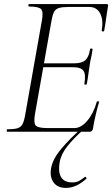

<svg xmlns="http://www.w3.org/2000/svg" viewBox="-20 -645 550 940"><path d="M15 0Q13 0 13 -6Q13 -12 15 -12Q48 -12 65 -17Q82 -22 90 -37Q98 -52 103 -81L185 -544Q193 -587 181.5 -600Q170 -613 122 -613Q119 -613 119 -619Q119 -625 122 -625H503Q511 -625 509 -616Q506 -598 502.5 -575Q499 -552 496 -530Q493 -508 490 -494Q489 -490 483 -491Q477 -492 478 -495Q487 -547 470.5 -579Q454 -611 416 -611H317Q286 -611 269 -606Q252 -601 244.5 -586.5Q237 -572 232 -543L151 -85Q144 -43 155 -30.5Q166 -18 213 -18H344Q377 -18 407.5 -54Q438 -90 454 -147Q455 -150 461 -149Q467 -148 465 -145Q457 -119 448.5 -82.5Q440 -46 435 -15Q432 0 419 0ZM405 -234Q404 -230 398 -230.5Q392 -231 393 -235Q401 -280 389 -298Q377 -316 336 -316H171L174 -335H343Q381 -335 398 -350.5Q415 -366 421 -404Q422 -408 428 -407.5Q434 -407 433 -402Q429 -374 425 -358.5Q421 -343 419 -325Q415 -303 412.5 -281.5Q410 -260 405 -234ZM303 275Q262 275 242.5 248.5Q223 222 230 179Q238 133 280.5 83Q323 33 376 -14L385 -7Q342 31 310.5 70Q279 109 272 150Q264 196 279 222Q294 248 334 248Q356 248 369.5 239.5Q383 231 396 221Q398 219 401.5 223.5Q405 228 403 230Q376 254 351.5 264.5Q327 275 303 275Z"/></svg>

Font: Cormorant Light Light
Style: Italic
Weight: 300
Italic angle: -10°
Version: Version 4.000